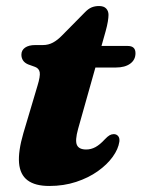

<svg xmlns="http://www.w3.org/2000/svg" viewBox="-20 -603 470 637"><path d="M96.5 -381 73 -389.5Q61.5 -394.5 56.2 -402.8Q51 -411 51 -421.5Q51 -436.5 63.2 -445Q75.5 -453.5 96.5 -453.5H122Q140.5 -453.5 155.8 -461.8Q171 -470 186 -485.5L261.5 -562Q273 -574 284 -578.5Q295 -583 308.5 -583Q324.5 -583 332.2 -574.8Q340 -566.5 340 -553.5Q340 -545.5 337.8 -531.5Q335.5 -517.5 330.5 -499.5L239 -175Q228.5 -137 235.2 -122Q242 -107 266 -107Q282 -107 296.8 -115Q311.5 -123 328 -141Q337 -150.5 343.5 -154.2Q350 -158 357.5 -158Q366.5 -158 372 -151.5Q377.5 -145 376 -133Q372.5 -108.5 354 -82.8Q335.5 -57 304.5 -35Q273.5 -13 232.5 0.5Q191.5 14 143.5 14Q96.5 14 71.5 -4.8Q46.5 -23.5 43.2 -62.2Q40 -101 57.5 -161L104.5 -319Q114 -350 111.8 -363Q109.5 -376 96.5 -381ZM262 -379 284.5 -450.5H404Q429.5 -450.5 429.5 -426.5Q429.5 -404.5 412 -391.8Q394.5 -379 364.5 -379Z"/></svg>

Font: Fraunces ExtraBold
Style: Italic
Weight: 800
Italic angle: -16°
Version: Version 1.000;[b76b70a41]